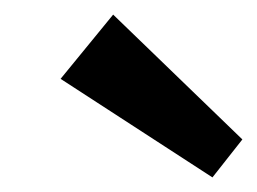

<svg xmlns="http://www.w3.org/2000/svg" viewBox="-20 -826 352 263"><path d="M312 -635 271 -583 63 -718 135 -806Z"/></svg>

Font: Pathway Extreme 8pt Thin 12pt SemiBold
Style: Italic
Weight: 600
Italic angle: -8°
Version: Version 1.001;gftools[0.9.26]